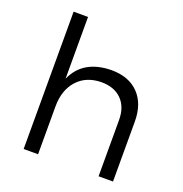

<svg xmlns="http://www.w3.org/2000/svg" viewBox="-133 -858 927 975"><g transform="rotate(20 331.0 -371.0)"><path d="M583 -324V0H505V-304Q505 -374 465.5 -414Q426 -454 356 -454Q273 -453 225.5 -399.5Q178 -346 178 -258V0H100V-742H178V-408Q230 -527 383 -529Q477 -529 530 -474.5Q583 -420 583 -324Z"/></g></svg>

Font: Kalaa
Style: Regular
Weight: 400
Version: Version 1.20 June 5, 2016